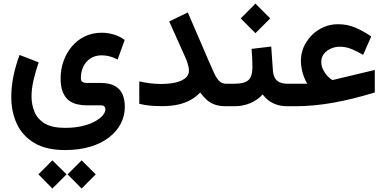

<svg xmlns="http://www.w3.org/2000/svg" viewBox="-20 -597 2168 1079"><path d="M438.8 304.1 359.8 382.8 438.8 462.5 518 382.8ZM274.3 304.1 195.9 382.8 274.3 462.5 354.1 382.8ZM344.9 246.3Q426.1 246.3 488.7 227.1Q551.3 207.8 594.2 174.1Q637.2 140.3 659.4 96.6Q681.5 52.8 681.5 3.6Q681.5 -35.4 669 -65.8Q656.4 -96.2 626.4 -113.5Q596.3 -130.9 543.5 -130.9H469Q451.9 -130.9 443.2 -136.4Q434.5 -141.9 434.5 -157.5Q434.5 -194 448.5 -223.1Q462.5 -252.2 489 -269.2Q515.4 -286.1 552.2 -286.1Q572.2 -286.1 594.5 -280.8Q616.9 -275.4 641 -262.5L680.9 -372.8Q651.7 -393.6 618.3 -403.3Q585 -413.1 551.7 -413.1Q498.7 -413.1 456.1 -392.2Q413.4 -371.3 383.2 -335.1Q352.9 -298.9 336.8 -253.1Q320.6 -207.3 320.6 -157.2Q320.6 -109.8 332.9 -79.8Q345.1 -49.8 366.1 -33.4Q387.1 -17.1 413.6 -11Q440 -4.9 468.3 -4.9H547.4Q561.5 -4.9 566.8 1.6Q572.2 8.1 572.2 17.6Q572.2 33.5 557.1 51.6Q542 69.6 513.1 85.5Q484.2 101.5 441.9 111.5Q399.6 121.5 344.9 121.5Q273.4 121.5 232.5 97.4Q191.6 73.2 174.4 32.9Q157.2 -7.5 157.2 -56.2Q157.2 -99.4 168.8 -148.2Q180.3 -197.1 197.1 -246.7L90.1 -288.2Q67.8 -229.4 55.6 -169.4Q43.4 -109.4 43.4 -52.9Q43.4 31.3 74.8 99.1Q106.2 166.8 173 206.5Q239.7 246.3 344.9 246.3Z M1041.9 -201.5Q1041.9 -173.3 1020 -156.5Q998 -139.7 962.2 -132.4Q926.3 -125.1 883.6 -125.1Q855.8 -125.1 824.3 -128.9Q792.8 -132.6 762.7 -139.7V-13.6Q792.1 -6.5 821.3 -3.5Q850.6 -0.5 890.9 -0.5Q940.7 -0.5 980 -9.1Q1019.3 -17.8 1050.2 -34.9Q1081.1 -52 1105.2 -77Q1122.4 -53.3 1141.7 -36.1Q1161 -18.8 1187 -9.4Q1212.9 0 1250.3 0H1270.8V-126.4H1250.3Q1227.5 -126.4 1212.2 -141.6Q1196.9 -156.7 1183.8 -185.1Q1170.8 -213.4 1153.9 -252.3L1035.4 -527.1L930.9 -476.6L1024.3 -268.2Q1030.7 -253.8 1036.3 -233.8Q1041.9 -213.9 1041.9 -201.5Z M1393.7 -322.3Q1395.9 -297.8 1397.3 -272.2Q1398.6 -246.7 1398.6 -219.7Q1398.6 -168.3 1376.6 -147.3Q1354.5 -126.4 1298.3 -126.4H1251.5V0H1298.3Q1344.6 0 1386.1 -17.2Q1427.6 -34.4 1456.1 -66.5Q1470.7 -46.4 1490.6 -31.5Q1510.4 -16.7 1536.8 -8.3Q1563.2 0 1596.7 0H1607.9V-126.4H1597.7Q1569.9 -126.4 1551.9 -134.5Q1533.9 -142.6 1524.5 -159.7Q1515.1 -176.9 1513.5 -203.1L1504.2 -335.5ZM1415.5 -576.6 1332.7 -493.5 1415.5 -410.6 1498.6 -493.5Z M1706.9 -126.4H1588.4V0H1638.7Q1691.2 0 1744.8 -5Q1798.3 -10 1853.8 -19.9Q1909.2 -29.8 1967.1 -44.2Q2025.1 -58.6 2086.2 -77.4V-203.8L1857.4 -149.2Q1854.6 -148.3 1851.8 -147.9Q1849 -147.4 1847.1 -147.7Q1837.8 -152.3 1823 -166.8Q1808.3 -181.3 1796.9 -203.2Q1785.5 -225 1785.5 -250Q1785.5 -276.3 1800.9 -295Q1816.3 -313.8 1840.1 -324.1Q1863.9 -334.5 1888.7 -334.5Q1923.7 -334.5 1955.4 -321.5Q1987 -308.6 2020.6 -288.7L2066.2 -392.2Q2019.4 -424.2 1975 -442.6Q1930.7 -460.9 1880.4 -460.9Q1823.2 -460.9 1775.6 -432.7Q1727.9 -404.4 1699.4 -357.2Q1670.9 -310.1 1670.9 -253.7Q1670.9 -233.2 1675.5 -209.9Q1680.1 -186.6 1688.2 -164.9Q1696.4 -143.2 1706.9 -126.4Z"/></svg>

Font: Vazirmatn
Style: Regular
Weight: 400
Designer: Saber Rastikerdar
Foundry: Saber Rastikerdar
Version: Version 33.003;September 2, 2022;FontCreator 14.0.0.2862 64-